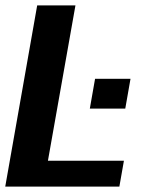

<svg xmlns="http://www.w3.org/2000/svg" viewBox="-30 -695 594 715"><path d="M-10.5 0H414.5L431.5 -96.5H148.5L251 -675H108.5ZM324 -401.5 304.5 -290.5H436.5L456 -401.5Z"/></svg>

Font: Anybody Thin SemiBold
Style: Italic
Weight: 600
Italic angle: -10°
Version: Version 1.113;gftools[0.9.25]